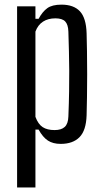

<svg xmlns="http://www.w3.org/2000/svg" viewBox="-20 -628 449 848"><path d="M55.5 200V-600H136.5V-545H150.5Q167.5 -576.5 189 -592Q210.5 -607.5 251.5 -607.5Q305.5 -607.5 333 -578Q360.5 -548.5 362.5 -481Q363.5 -450.5 364.2 -402.2Q365 -354 365 -300.5Q365 -247 364.2 -198.8Q363.5 -150.5 362.5 -119Q360.5 -52 331.2 -22.2Q302 7.5 248 7.5Q214 7.5 191.5 -7.2Q169 -22 150.5 -55.5H136.5V200ZM221 -53.5Q251 -53.5 266 -67.5Q281 -81.5 282 -113.5Q284.5 -175.5 285.2 -224.2Q286 -273 285.8 -315.2Q285.5 -357.5 284.5 -399.2Q283.5 -441 282 -488.5Q281 -519.5 268 -533.2Q255 -547 224.5 -547Q192.5 -547 170 -532.5Q147.5 -518 136.5 -488.5V-112Q148.5 -79.5 168.5 -66.5Q188.5 -53.5 221 -53.5Z"/></svg>

Font: Big Shoulders Text Thin
Style: Regular
Weight: 400
Version: Version 2.002